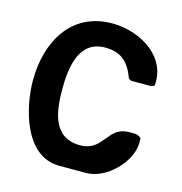

<svg xmlns="http://www.w3.org/2000/svg" viewBox="-107 -811 867 915"><g transform="rotate(15 327.0 -353.5)"><path d="M40 -354C40 -225 93 7 267 7H400C498 7 607 -103 607 -197V-220C589 -238 567 -234 546 -234C440 -234 452 -113 337 -113C202 -113 186 -239 186 -350C186 -454 202 -594 333 -594C413 -594 452 -556 480 -480L493 -473H593L607 -480C607 -481 608 -494 608 -499C608 -640 459 -714 337 -714C131 -714 40 -541 40 -354Z"/></g></svg>

Font: Asimov Print
Style: C
Weight: 500
Designer: Google
Version: Version 2.000980: 2014